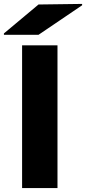

<svg xmlns="http://www.w3.org/2000/svg" viewBox="-47 -962 440 982"><path d="M247 -730V0H66V-730ZM-27 -784V-791L150 -939L373 -942V-935L150 -784Z"/></svg>

Font: Nacelle Heavy
Style: Regular
Weight: 800
Designer: Sora Sagano
Foundry: Sora Sagano
Version: Version 1.000;FEAKit 1.0